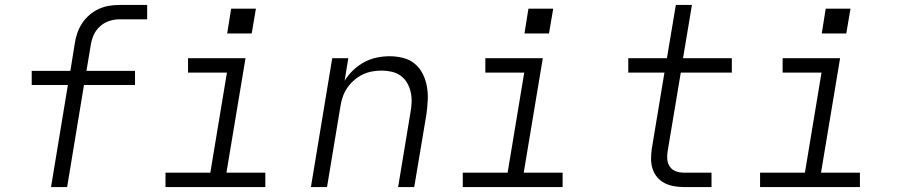

<svg xmlns="http://www.w3.org/2000/svg" viewBox="-20 -755 3640 775"><path d="M186 0 254 -412H108V-469H264L282 -580Q285 -601 292 -621.5Q299 -642 311.5 -661Q324 -680 341.5 -695Q359 -710 379 -719Q399 -728 420 -731.5Q441 -735 462 -735H574V-677H462Q441 -677 420 -670Q399 -663 382.5 -647.5Q366 -632 357.5 -612Q349 -592 346 -571L329 -469H525V-412H319L251 0Z M648 0V-58H829L896 -462H739V-520H971L894 -58H1051V0ZM996 -620H897L913 -720H1013Z M1235 0 1321 -520H1386L1371 -429Q1385 -452 1405.5 -471.5Q1426 -491 1450 -504Q1474 -517 1500.5 -522.5Q1527 -528 1552 -528Q1581 -528 1608 -521Q1635 -514 1655 -497Q1675 -480 1687 -455.5Q1699 -431 1703.5 -404Q1708 -377 1706.5 -349Q1705 -321 1701 -292L1652 0H1587L1637 -302Q1641 -323 1641.5 -344Q1642 -365 1637.5 -384.5Q1633 -404 1623 -421Q1613 -438 1597 -449.5Q1581 -461 1561 -465.5Q1541 -470 1520 -470Q1501 -470 1481.5 -466.5Q1462 -463 1443.5 -454Q1425 -445 1409 -431Q1393 -417 1381.5 -400Q1370 -383 1363.5 -364Q1357 -345 1354 -325L1300 0Z M1848 0V-58H2029L2096 -462H1939V-520H2171L2094 -58H2251V0ZM2196 -620H2097L2113 -720H2213Z M2741 0Q2720 0 2700 -3.5Q2680 -7 2662.5 -16Q2645 -25 2632.5 -40Q2620 -55 2614 -74Q2608 -93 2608 -113.5Q2608 -134 2611 -155L2662 -462H2516V-520H2672L2708 -735H2773L2737 -520H2934V-462H2728L2675 -145Q2672 -128 2673.5 -111.5Q2675 -95 2684 -82Q2693 -69 2708.5 -63.5Q2724 -58 2741 -58H2852V0Z M3048 0V-58H3229L3296 -462H3139V-520H3371L3294 -58H3451V0ZM3396 -620H3297L3313 -720H3413Z"/></svg>

Font: Iosevka SS04 Light Extended
Style: Italic
Weight: 300
Width: 7
Italic angle: -9°
Monospace: yes
Designer: Belleve Invis
Foundry: Belleve Invis
Version: Version 19.0.0; ttfautohint (v1.8.4)